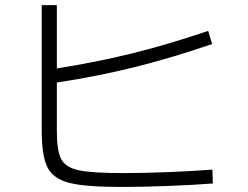

<svg xmlns="http://www.w3.org/2000/svg" viewBox="-20 -740 978 757"><path d="M144.5 -225.6V-719.7H204.1V-470.2Q361.3 -495.1 501 -529.5Q640.6 -564 800.8 -618.2L816.4 -566.4Q658.7 -512.2 510.5 -475.3Q362.3 -438.5 204.1 -414.6V-223.6Q204.1 -145.5 221.4 -112.5Q238.8 -79.6 291 -68.6Q343.3 -57.6 466.8 -57.6Q551.8 -57.6 645.8 -61.5Q739.7 -65.4 817.4 -71.3L819.3 -16.6Q741.7 -10.7 641.1 -6.8Q540.5 -2.9 457 -2.9Q316.9 -2.9 253.4 -19Q189.9 -35.2 167.2 -80.3Q144.5 -125.5 144.5 -225.6Z"/></svg>

Font: Pretendard Light
Style: Regular
Weight: 300
Designer: Base glyphs from Inter by Rasmus Andersson; Hangeul glyphs from Noto Sans CJK(Source Han Sans) by Jang Soo-young and Kan
Foundry: Kil Hyung-jin
Version: Version 1.309